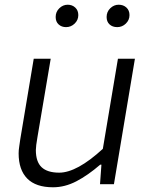

<svg xmlns="http://www.w3.org/2000/svg" viewBox="-20 -781 634 814"><path d="M59 -131Q59 -144 61.5 -160Q64 -176 66 -191L123 -532H195L139 -201Q132 -161 132 -145Q132 -95 156.5 -72Q181 -49 231 -49Q306 -49 416 -150L480 -532H552L463 0H404L410 -83H405Q353 -38 304 -12.5Q255 13 205 13Q132 13 95.5 -24Q59 -61 59 -131ZM216 -709Q216 -731 231.5 -746Q247 -761 267 -761Q286 -761 299 -749Q312 -737 312 -717Q312 -696 296.5 -681Q281 -666 260 -666Q241 -666 228.5 -677.5Q216 -689 216 -709ZM432 -709Q432 -731 447.5 -746Q463 -761 483 -761Q503 -761 516 -749Q529 -737 529 -717Q529 -696 513.5 -681Q498 -666 477 -666Q457 -666 444.5 -677.5Q432 -689 432 -709Z"/></svg>

Font: Nebula Sans Book
Style: Regular
Weight: 400
Italic angle: -9°
Designer: Paul D. Hunt for Adobe (as Source Sans)
Foundry: Nebula Entertainment & Broadcasting LLC
Version: Version 1.010